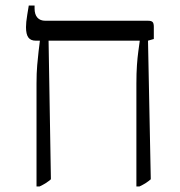

<svg xmlns="http://www.w3.org/2000/svg" viewBox="-20 -667 651 694"><path d="M473 7V-365Q473 -403 475 -431.5Q477 -460 480 -481.5Q483 -503 485 -518V-520H109Q91 -520 82.5 -531.5Q74 -543 74 -569Q74 -577 75 -588Q76 -599 78.5 -613.5Q81 -628 84 -647H105V-636Q105 -615 115 -603.5Q125 -592 144 -592H515Q527 -592 531.5 -587.5Q536 -583 536 -570V-526L515 -520L525 -19Q517 -12 507 -5.5Q497 1 484 7ZM112 7V-365Q112 -403 114.5 -431.5Q117 -460 119.5 -481.5Q122 -503 124 -518V-555H155L164 -19Q156 -12 146 -5.5Q136 1 123 7Z"/></svg>

Font: Noto Serif Hebrew Light
Style: Regular
Weight: 300
Version: Version 2.003